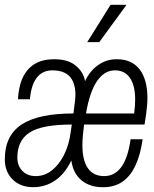

<svg xmlns="http://www.w3.org/2000/svg" viewBox="-21 -767 641 797"><path d="M117 10Q64 10 31.5 -22Q-1 -54 -1 -106Q-1 -204 68.5 -250Q138 -296 284 -296L288 -330Q290 -342 291 -353Q292 -364 292 -374Q292 -475 196 -475Q158 -475 135 -448.5Q112 -422 105 -371L103 -355H54Q54 -361 54.5 -367.5Q55 -374 56 -381Q65 -450 102 -485.5Q139 -521 202 -521H206Q262 -521 294 -494Q326 -467 332 -430Q352 -473 386.5 -497Q421 -521 461 -521H465Q526 -521 558.5 -479Q591 -437 591 -360Q591 -345 589.5 -329Q588 -313 586 -296L579 -250H328Q325 -226 323 -205Q321 -184 321 -165Q321 -101 344 -68.5Q367 -36 411 -36Q500 -36 521 -189H571Q562 -124 541 -79.5Q520 -35 487 -12.5Q454 10 409 10H404Q353 10 318 -18Q283 -46 275 -101Q249 -46 208 -18Q167 10 117 10ZM127 -36Q164 -36 194 -59.5Q224 -83 244.5 -123.5Q265 -164 272 -216L277 -250Q153 -250 102 -217Q51 -184 51 -113Q51 -79 72 -57.5Q93 -36 127 -36ZM336 -296H536Q538 -312 539 -326.5Q540 -341 540 -354Q540 -412 518.5 -443.5Q497 -475 456 -475Q412 -475 381.5 -430Q351 -385 336 -296ZM341 -592 438 -747H503L502 -744L391 -592Z"/></svg>

Font: Chivo Mono Medium Thin
Style: Italic
Weight: 250
Italic angle: -8.05°
Monospace: yes
Version: Version 1.008